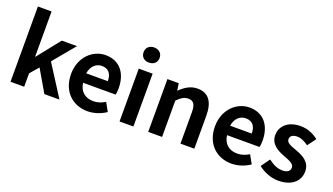

<svg xmlns="http://www.w3.org/2000/svg" viewBox="-71 -1355 3319 1913"><g transform="rotate(20 1588.5 -398.5)"><path d="M79 0H224V-142L302 -233L438 0H598L388 -329L580 -560H419L228 -320H224V-798H79Z M898 14C967 14 1038 -10 1093 -48L1043 -138C1002 -113 963 -100 918 -100C834 -100 774 -147 762 -238H1107C1111 -252 1114 -279 1114 -306C1114 -462 1034 -574 880 -574C747 -574 619 -461 619 -280C619 -95 741 14 898 14ZM759 -337C771 -418 823 -460 882 -460C955 -460 988 -412 988 -337Z M1235 0H1382V-560H1235ZM1309 -651C1359 -651 1394 -682 1394 -731C1394 -779 1359 -811 1309 -811C1257 -811 1224 -779 1224 -731C1224 -682 1257 -651 1309 -651Z M1539 0H1686V-385C1727 -426 1757 -448 1802 -448C1857 -448 1881 -418 1881 -331V0H2028V-349C2028 -490 1976 -574 1855 -574C1779 -574 1722 -534 1673 -486H1670L1659 -560H1539Z M2424 14C2493 14 2564 -10 2619 -48L2569 -138C2528 -113 2489 -100 2444 -100C2360 -100 2300 -147 2288 -238H2633C2637 -252 2640 -279 2640 -306C2640 -462 2560 -574 2406 -574C2273 -574 2145 -461 2145 -280C2145 -95 2267 14 2424 14ZM2285 -337C2297 -418 2349 -460 2408 -460C2481 -460 2514 -412 2514 -337Z M2921 14C3066 14 3144 -64 3144 -163C3144 -266 3062 -304 2988 -332C2928 -354 2877 -369 2877 -410C2877 -442 2901 -464 2952 -464C2993 -464 3032 -444 3072 -416L3138 -505C3092 -541 3029 -574 2948 -574C2820 -574 2739 -503 2739 -403C2739 -309 2818 -266 2889 -239C2948 -216 3006 -197 3006 -155C3006 -120 2981 -96 2925 -96C2872 -96 2825 -119 2775 -157L2708 -64C2764 -18 2846 14 2921 14Z"/></g></svg>

Font: Noto Sans JP
Style: Bold
Weight: 700
Designer: Ryoko NISHIZUKA 西塚涼子 (kana, bopomofo & ideographs); Paul D. Hunt (Latin, Greek & Cyrillic); Sandoll Communications 산돌커뮤니
Foundry: Adobe
Version: Version 2.004;hotconv 1.0.118;makeotfexe 2.5.65603